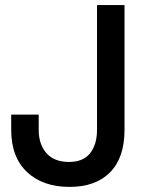

<svg xmlns="http://www.w3.org/2000/svg" viewBox="-20 -720 565 754"><path d="M24 -210V-270H132V-210Q132 -153 162.5 -118.5Q193 -84 251 -84Q307 -84 334 -118.5Q361 -153 361 -210V-700H469V-210Q469 -101 412.5 -43.5Q356 14 253 14Q148 14 86 -44.5Q24 -103 24 -210Z"/></svg>

Font: Space Grotesk Frontify Medium
Style: Regular
Weight: 500
Designer: Florian Karsten
Version: Version 2.000